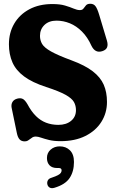

<svg xmlns="http://www.w3.org/2000/svg" viewBox="-20 -732 608 1011"><path d="M299 11.3Q263.5 11.3 238.4 5.1Q213.4 -1.1 196.4 -7.1Q179.4 -13 167.9 -13Q158.4 -13 151.6 -9.1Q144.9 -5.2 139.1 -0.3Q133.4 4.6 126.4 8.5Q119.5 12.4 109.9 12.4Q92.7 12.4 83 1.8Q73.3 -8.8 68.6 -32.1L41.2 -164.7Q38 -181.7 45.4 -194.7Q52.8 -207.7 70.6 -212.6Q88.5 -217.2 100.2 -211Q111.9 -204.9 124.7 -183Q144.8 -145.3 168.8 -121.3Q192.9 -97.3 222.5 -85.9Q252.1 -74.5 287.2 -74.5Q328.8 -74.5 354.4 -95.7Q379.9 -116.9 380 -151.8Q380.1 -175.6 369.3 -194.9Q358.4 -214.2 324.8 -233Q291.1 -251.7 223 -273.9Q149.3 -297.8 106.6 -329.8Q63.8 -361.7 45.4 -403.8Q27 -445.8 27 -498.9Q27 -560 55.1 -607.8Q83.1 -655.6 134.6 -683.2Q186.2 -710.7 255.7 -710.7Q295.6 -710.8 322.3 -702.8Q349.1 -694.8 367.8 -686.8Q386.5 -678.8 400.6 -678.8Q413.6 -678.8 419.6 -687.1Q425.7 -695.5 432.7 -703.8Q439.8 -712.2 455.5 -712.2Q472.8 -712.2 482.5 -699.8Q492.3 -687.4 502.3 -654L542.9 -518.6Q549.4 -496.8 543.9 -482.9Q538.4 -468.9 518.3 -462.5Q499.1 -456.5 485.3 -463.8Q471.5 -471 461.9 -490.3Q441.1 -536.5 411.6 -565.9Q382.2 -595.3 347.9 -609.3Q313.7 -623.3 277.5 -623.3Q237.9 -623.3 214.2 -600.7Q190.5 -578 190.5 -543.2Q190.5 -519.9 201.7 -500.6Q213 -481.3 248.6 -461.1Q284.2 -441 357.2 -414Q427.5 -388.1 468.2 -356.7Q509 -325.3 526.2 -285.9Q543.4 -246.5 543.3 -195.3Q543.3 -137.1 513.7 -90.2Q484.2 -43.3 429.5 -16Q374.8 11.3 299 11.3ZM281.2 152.7Q254.3 152.7 240.8 138.4Q227.2 124.2 227.2 100Q227.2 72.7 246.8 55.7Q266.4 38.7 294.6 38.7Q327.2 38.7 348.3 59.5Q369.5 80.2 369.5 121.1Q369.5 171 346.5 205.5Q323.5 240 266 257Q250.6 261.3 241.2 255.5Q231.7 249.8 229.2 237.9Q227 226.8 232.2 217.3Q237.3 207.9 251.9 203.7Q273.8 196.4 285.1 190.3Q296.5 184.2 300.4 177.9Q304.4 171.7 304.4 165Q304.4 152.7 289.8 152.7Z"/></svg>

Font: Fraunces 144pt S100 Black
Style: Regular
Weight: 900
Version: Version 1.000